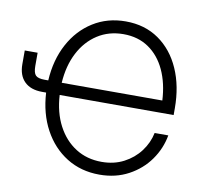

<svg xmlns="http://www.w3.org/2000/svg" viewBox="-82 -827 978 926"><g transform="rotate(10 407.0 -364.0)"><path d="M462.9 11.2Q372.1 11.2 301.8 -32.7Q231.4 -76.7 189.5 -154.3Q147.5 -231.9 141.6 -334H121.6Q65.9 -334 35.4 -364Q4.9 -394 4.9 -449.2V-516.1H67.9V-451.7Q67.9 -418 79.6 -405.8Q91.3 -393.6 124 -393.6H141.6Q147.5 -495.1 189.5 -573Q231.4 -650.9 301.5 -694.8Q371.6 -738.8 460.9 -738.8Q554.7 -738.8 623.3 -690.9Q691.9 -643.1 729 -559.1Q766.1 -475.1 766.1 -367.2V-334H208Q212.9 -249 246.3 -185.3Q279.8 -121.6 335.2 -86.4Q390.6 -51.3 462.9 -51.3Q523.4 -51.3 571 -76.2Q618.7 -101.1 649.7 -142.3Q680.7 -183.6 690.9 -232.9H757.8Q746.1 -167 706.8 -111.6Q667.5 -56.2 605 -22.5Q542.5 11.2 462.9 11.2ZM207.5 -393.6H700.2Q695.8 -477.5 666.3 -541.3Q636.7 -605 584.7 -640.6Q532.7 -676.3 460.9 -676.3Q389.2 -676.3 334 -640.6Q278.8 -605 245.8 -541.3Q212.9 -477.5 207.5 -393.6Z"/></g></svg>

Font: Inter Display Light
Style: Regular
Weight: 300
Designer: Rasmus Andersson
Foundry: rsms
Version: Version 4.000;git-a52131595